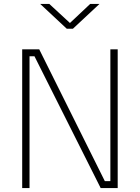

<svg xmlns="http://www.w3.org/2000/svg" viewBox="-20 -949 705 969"><path d="M574 0H488L154 -665H129V0H92V-700H178L509 -35H537V-700H574ZM348 -804H317L183 -929H229L333 -833L435 -929H482Z"/></svg>

Font: Storia Sans Thin
Style: Regular
Weight: 100
Designer: Accademia di Belle Arti di Urbino and others
Foundry: Accademia di Belle Arti di Urbino and others.
Version: Version 60.001;May 25, 2020;FontCreator 12.0.0.2522 64-bit